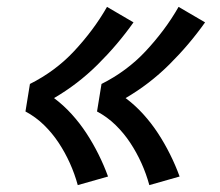

<svg xmlns="http://www.w3.org/2000/svg" viewBox="-20 -624 640 558"><path d="M414 -86Q405 -119 391 -150Q377 -181 358.5 -209Q340 -237 316 -260.5Q292 -284 262 -300L275 -380Q311 -398 343.5 -422Q376 -446 403.5 -475.5Q431 -505 455 -537Q479 -569 499 -604L576 -559Q530 -494 472 -436.5Q414 -379 345 -339Q373 -318 396.5 -292Q420 -266 439 -237Q458 -208 474 -176Q490 -144 502 -111ZM206 -86Q197 -119 183 -150Q169 -181 150.5 -209Q132 -237 108 -260.5Q84 -284 54 -300L67 -380Q103 -398 135.5 -422Q168 -446 195.5 -475.5Q223 -505 247 -537Q271 -569 291 -604L368 -559Q322 -494 264 -436.5Q206 -379 137 -339Q165 -318 188.5 -292Q212 -266 231 -237Q250 -208 266 -176Q282 -144 294 -111Z"/></svg>

Font: Iosevka Slab Medium Extended
Style: Italic
Weight: 500
Width: 7
Italic angle: -9°
Monospace: yes
Designer: Belleve Invis
Foundry: Belleve Invis
Version: Version 11.1.0; ttfautohint (v1.8.3)